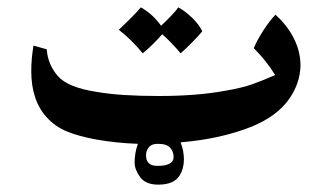

<svg xmlns="http://www.w3.org/2000/svg" viewBox="-20 -381 890 522"><path d="M303 -300Q318 -314 335 -331Q352 -348 363 -361Q395 -343 418 -311Q452 -343 465 -361Q486 -349 504 -331Q522 -313 530 -296Q522 -286 504.5 -268Q487 -250 471 -236Q448 -264 421 -288Q397 -260 368 -236Q338 -273 303 -300ZM797 -203Q796 -153 764 -109Q732 -65 665 -37Q580 -3 471 6Q480 29 480 52Q480 77 469 95Q454 121 410 121Q376 121 361 100.5Q346 80 346 61Q346 34 355 10Q296 8 240 -2Q192 -11 161 -24Q130 -37 108 -61Q65 -107 65 -188Q65 -221 71 -257L107 -247Q110 -206 137 -174.5Q164 -143 244 -131Q307 -120 411 -120Q515 -120 591 -134Q638 -142 666 -152Q694 -162 728 -177Q705 -215 670 -250Q679 -272 696.5 -299Q714 -326 729 -341Q762 -311 779.5 -275.5Q797 -240 797 -203ZM452 46Q452 31 442.5 20.5Q433 10 409 10Q392 10 384.5 19.5Q377 29 377 41Q377 70 408 70Q452 70 452 46Z"/></svg>

Font: Mirza SemiBold
Style: Regular
Weight: 600
Designer: Arabic design by Kourosh Beigpour, Latin design by Eduardo Tunni, engineering by Lasse Fister
Version: Version 1.0010g